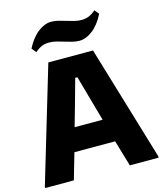

<svg xmlns="http://www.w3.org/2000/svg" viewBox="-141 -1078 998 1179"><g transform="rotate(-15 358.5 -488.5)"><path d="M-2 -9 216 -740H500L719 -9V0H536L487 -166H228L180 0H-2ZM447 -314 403 -470 365 -606H351L313 -469L269 -314ZM138 -849Q171 -913 213.5 -945Q256 -977 296 -977Q320 -977 343 -971Q366 -965 389 -958Q412 -951 435 -945Q458 -939 482 -939Q504 -939 525 -946.5Q546 -954 572 -976L595 -948Q562 -883 519.5 -851Q477 -819 437 -819Q413 -819 390 -825Q367 -831 344 -838Q321 -845 298 -851Q275 -857 251 -857Q228 -857 207.5 -849.5Q187 -842 161 -820Z"/></g></svg>

Font: Encode Sans Narrow
Style: ExtraBold
Weight: 800
Designer: Pablo Impallari, Andres Torresi
Foundry: Pablo Impallari, Andres Torresi
Version: Version 1.000; ttfautohint (v1.00) -l 8 -r 50 -G 200 -x 14 -